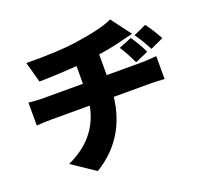

<svg xmlns="http://www.w3.org/2000/svg" viewBox="-145 -967 1291 1216"><g transform="rotate(-20 500.0 -359.0)"><path d="M985.4 -572.3 897.5 -532.2Q861.3 -601.6 826.2 -649.4L912.1 -688.5Q952.1 -633.8 985.4 -572.3ZM710.9 -606.4 797.9 -641.6Q839.8 -580.1 866.2 -524.4L777.3 -485.4Q738.3 -567.4 710.9 -606.4ZM574.2 -472.7H813.5Q839.8 -472.7 910.2 -478.5V-324.2Q849.6 -328.1 816.4 -328.1H569.3Q538.1 -57.6 313.5 79.1L158.2 -25.4Q369.1 -121.1 407.2 -328.1H144.5Q103.5 -328.1 48.8 -324.2V-478.5Q109.4 -472.7 143.6 -472.7H414.1V-591.8Q280.3 -582 160.2 -580.1L122.1 -718.8Q335.9 -715.8 465.8 -735.4Q644.5 -761.7 714.8 -796.9L814.5 -664.1Q793 -659.2 762.7 -651.4Q732.4 -643.6 724.6 -641.6Q655.3 -624 574.2 -612.3Z"/></g></svg>

Font: Gen Shin Gothic Monospace Heavy
Style: Bold
Weight: 800
Designer: [Source Han Sans]
Ryoko NISHIZUKA  (kana & ideographs); Paul D. Hunt (Latin, Greek & Cyrillic); Wenlong ZHANG  (bopomofo
Version: Version 1.002.20150607